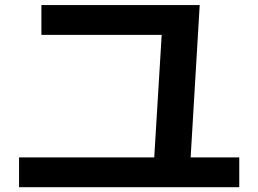

<svg xmlns="http://www.w3.org/2000/svg" viewBox="-20 -747 1040 773"><path d="M597.7 -60 632.7 -635 666.4 -606.7H146.7V-726.7H784L744.3 -59.3ZM56.7 6.7V-113.3H943.3V6.7Z"/></svg>

Font: M PLUS 1 Thin
Style: Regular
Weight: 100
Designer: Coji Morishita
Foundry: UNDERFOREST DESIGN
Version: Version 1.001